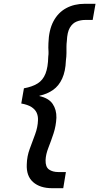

<svg xmlns="http://www.w3.org/2000/svg" viewBox="-20 -831 523 1011"><path d="M255 160Q191 160 154.5 128Q118 96 121 34Q122 -8 136.5 -47Q151 -86 165 -124Q179 -162 180 -198Q181 -220 173 -237.5Q165 -255 145.5 -267.5Q126 -280 92 -286L106 -366Q150 -374 178 -391.5Q206 -409 219.5 -443Q233 -477 234 -532Q236 -546 235.5 -557.5Q235 -569 234.5 -580Q234 -591 235 -603Q237 -673 261.5 -719Q286 -765 328.5 -788Q371 -811 426 -811H483L468 -726H429Q405 -726 383.5 -717.5Q362 -709 348 -685.5Q334 -662 332 -615Q330 -600 330 -584.5Q330 -569 330 -551.5Q330 -534 327 -512Q325 -456 307.5 -417.5Q290 -379 259.5 -357.5Q229 -336 188 -327V-325Q237 -314 257.5 -283.5Q278 -253 277 -211Q275 -168 262 -128.5Q249 -89 235 -53.5Q221 -18 220 12Q219 48 238 61.5Q257 75 288 75H327L313 160Z"/></svg>

Font: DM Sans 16pt Medium
Style: Italic
Weight: 500
Italic angle: -10°
Version: Version 4.004;gftools[0.9.30]